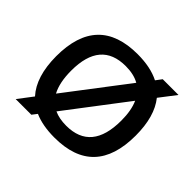

<svg xmlns="http://www.w3.org/2000/svg" viewBox="-124 -673 834 834"><g transform="rotate(45 293.0 -256.5)"><path d="M376.5 -420.4Q342.8 -439.5 293 -439.5Q139.2 -439.5 139.2 -258.3Q139.2 -185.1 163.1 -140.6ZM219.2 -87.4Q250 -73.2 293 -73.2Q446.8 -73.2 446.8 -258.3Q446.8 -320.8 428.2 -361.8ZM485.8 -437.5Q537.1 -373.5 537.1 -256.3Q537.1 -0.5 293 -0.5Q220.7 -0.5 169.9 -22.9L152.3 0H56.2L107.4 -67.4Q49.3 -131.3 48.8 -256.3Q48.8 -512.7 293 -512.7Q372.6 -512.7 426.3 -485.4L446.8 -512.7H543.5Z"/></g></svg>

Font: Sansation
Style: Regular
Weight: 400
Designer: Bernd Montag
Version: Version 1.301